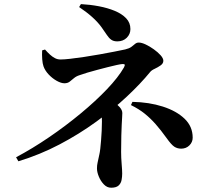

<svg xmlns="http://www.w3.org/2000/svg" viewBox="-20 -842 1040 928"><path d="M371.1 -822.2Q415.3 -819.8 457.8 -811.8Q500.4 -803.7 534.7 -789.5Q569 -775.3 589.7 -753.7Q610.3 -732.1 610.3 -701.5Q610.3 -677.2 592.8 -659.6Q575.2 -642 546.7 -642Q529.2 -642 518 -649.8Q506.7 -657.5 496.7 -672.8Q486.7 -688.1 471 -710Q452.5 -735.6 425.4 -759.8Q398.3 -784 362.5 -807.9ZM68.8 -62.5 57.7 -81.9Q136.1 -123.5 216.6 -178.3Q297.2 -233.2 369.6 -293.2Q442 -353.1 496.9 -410.7Q551.8 -468.3 579 -515.8Q584 -525.5 582.8 -529.3Q581.7 -533 571.7 -532.5Q563.4 -531.9 544.5 -527.9Q525.7 -523.8 501.2 -517.6Q476.7 -511.3 450.8 -504.5Q424.9 -497.8 402.1 -490.9Q379.3 -484 364.5 -478.6Q348.1 -473.4 337.1 -463.9Q326.2 -454.3 316.2 -446.9Q306.2 -439.5 291.5 -439.5Q275.4 -439.5 254.2 -451.3Q233 -463.2 215.4 -481.8Q197.8 -500.4 190.3 -521.3Q185.6 -534.4 184.1 -555.4Q182.5 -576.5 183.7 -598.5L197.6 -602.6Q209.7 -588.9 221.4 -578.2Q233 -567.5 245.5 -561Q257.9 -554.5 272.5 -554.5Q289.5 -554.5 319.8 -557.9Q350.2 -561.3 387.2 -566.9Q424.2 -572.4 462 -579.2Q499.8 -585.9 532.1 -592.3Q564.4 -598.7 585.2 -603.1Q605 -607.9 615.3 -615.7Q625.6 -623.4 633 -629.9Q640.4 -636.3 650.8 -636.3Q664.6 -636.3 684.3 -627Q704 -617.7 723.6 -603.6Q743.3 -589.5 756.4 -574.8Q769.5 -560.1 769.5 -548.2Q769.5 -535.1 756.1 -525.8Q742.8 -516.4 727.4 -509.3Q712 -502.3 705.3 -493.5Q659.9 -437.9 593.6 -375.7Q527.3 -313.4 444.8 -253.5Q362.4 -193.6 267.4 -143.7Q172.3 -93.8 68.8 -62.5ZM472.7 -254.8Q472.7 -282.5 469.8 -302.7Q466.9 -322.9 462.7 -336.6L494 -368.2Q511.1 -361.4 529 -349.5Q546.8 -337.6 559 -323.6Q571.2 -309.5 571.2 -295.4Q571.2 -286.1 570.2 -273.1Q569.2 -260 568.3 -239.5Q567.4 -219 566.4 -187.3Q565.4 -155.6 565.4 -108Q565.4 -79.5 568 -49.3Q570.6 -19.1 570.6 -2.8Q570.6 12.1 567.6 28.1Q564.6 44.1 553.2 54.7Q541.7 65.3 517.1 65.3Q497.3 65.3 482 49.3Q466.6 33.3 457.7 11.6Q448.7 -10.1 448.7 -28.1Q448.7 -42.9 451.6 -55.6Q454.5 -68.2 460.1 -95.1Q462.6 -105.3 464.7 -123.3Q466.8 -141.3 468.5 -163.8Q470.2 -186.3 471.5 -210.1Q472.7 -233.9 472.7 -254.8ZM620.1 -349.7Q700.8 -348.1 767 -326.9Q833.1 -305.7 872.2 -268.1Q911.3 -230.6 911.3 -176.6Q911.3 -155 895.4 -139.2Q879.5 -123.5 855.7 -123.5Q837.1 -123.5 822.6 -132.9Q808.1 -142.3 785 -174.9Q756.9 -214 732.1 -242.1Q707.3 -270.2 679.6 -292.5Q651.9 -314.9 613 -334.1Z"/></svg>

Font: Noto Serif KR
Style: Regular
Weight: 200
Designer: Ryoko NISHIZUKA 西塚涼子 (kana & ideographs); Frank Grießhammer (Latin, Greek & Cyrillic); Wenlong ZHANG 张文龙 (bopomofo); San
Foundry: Adobe
Version: Version 2.001;hotconv 1.1.0;makeotfexe 2.6.0